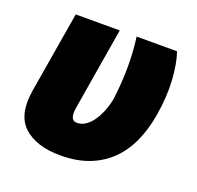

<svg xmlns="http://www.w3.org/2000/svg" viewBox="-103 -655 795 774"><g transform="rotate(20 294.5 -267.5)"><path d="M36.9 -197.4 95.2 -545.5H284.1L225.9 -196Q222.7 -178.6 223.2 -167.1Q223.7 -155.5 227.1 -148.6Q230.5 -141.7 236.2 -139Q241.8 -136.4 248.6 -136.4Q264.2 -136.4 277.5 -143.3Q290.8 -150.2 302 -161.8Q313.2 -173.3 322.1 -188Q331 -202.8 337.5 -218.4Q344.1 -234 348.5 -249.3Q353 -264.6 355.1 -277Q364.3 -346.6 364.7 -415Q365.1 -483.3 356.5 -545.5H529.8Q537.6 -523.1 542.8 -494.3Q547.9 -465.6 550.4 -430Q555 -361.5 541.2 -277Q530.5 -213.1 506.9 -160.2Q483.3 -107.2 445.1 -69.4Q407 -31.6 353.5 -10.8Q300.1 9.9 230.1 9.9Q127.1 9.9 72.8 -40.1Q19.2 -89.8 36.9 -197.4Z"/></g></svg>

Font: Inter P Black
Style: Italic
Weight: 900
Italic angle: -9.40001°
Designer: Rasmus Andersson
Foundry: rsms
Version: Version 3.018;git-588b23468